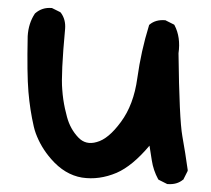

<svg xmlns="http://www.w3.org/2000/svg" viewBox="-20 -457 540 491"><path d="M406.7 13.2 387.2 3.4 385.3 2.4 384.3 1Q372.1 -21.5 368.2 -46.9Q365.2 -64.9 362.3 -84.5Q318.8 -32.7 278.3 -15.1Q233.4 3.9 189.5 -2.9Q145.5 -10.3 110.8 -50.3Q104 -58.1 98.1 -66.2Q92.3 -74.2 87.4 -82.5Q82.5 -90.8 78.6 -99.1Q74.7 -107.4 71.5 -116Q68.4 -124.5 66.4 -133.3Q56.6 -175.8 52.7 -222.2Q48.8 -268.6 50.8 -364.3Q52.7 -397.5 69.3 -422.4L69.8 -422.9L70.3 -423.3Q87.9 -438.5 111.8 -436.5H112.8L113.8 -436L133.3 -426.3L134.8 -425.3L135.7 -424.3Q148.4 -407.2 146.5 -383.3Q135.7 -266.6 139.2 -228Q140.1 -215.3 141.8 -203.1Q143.6 -190.9 146 -179.7Q148.4 -168.5 151.4 -157.7Q159.7 -127 180.2 -105.5Q199.2 -85.4 227.5 -93.8Q257.3 -101.6 289.1 -145Q321.8 -189 331.1 -256.8Q340.8 -326.7 360.8 -391.1L361.3 -393.1L362.3 -394Q377.9 -407.2 401.9 -405.3H402.8L403.8 -404.8L423.3 -395L425.3 -394L426.3 -392.6Q442.4 -361.8 436.5 -320.8Q438.5 -151.9 446.3 -108.9Q454.1 -65.4 460 -22.5V-20.5L459.5 -19L449.7 0.5L449.2 2L448.2 2.4Q432.6 15.6 408.7 13.7H407.7Z"/></svg>

Font: NaikaiFont
Style: SemiBold
Weight: 600
Version: Version 1.89